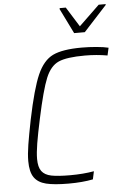

<svg xmlns="http://www.w3.org/2000/svg" viewBox="-61 -955 655 1006"><g transform="rotate(-5 267.0 -452.0)"><path d="M58 -128Q58 -164 66 -214Q74 -264 90 -344Q123 -504 154.5 -575.5Q186 -647 236.5 -671.5Q287 -696 389 -696Q426 -696 465.5 -692.5Q505 -689 529 -683L520 -643Q462 -653 402 -653Q306 -653 263 -634Q220 -615 195 -554.5Q170 -494 138 -344Q121 -265 113 -216Q105 -167 105 -135Q105 -92 121 -70.5Q137 -49 171.5 -42Q206 -35 271 -35Q339 -35 396 -45L387 -3Q332 8 259 8Q183 8 140.5 -2.5Q98 -13 78 -42Q58 -71 58 -128ZM356 -775 291 -907 292 -912H324L389 -808L497 -912H534L533 -907L412 -775Z"/></g></svg>

Font: Saira Semi Condensed ExtraLight
Style: Italic
Weight: 200
Width: 4
Italic angle: -12°
Designer: Hector Gatti with collaboration of the Omnibus-Type team
Foundry: Omnibus-Type
Version: Version 1.001; ttfautohint (v1.8)